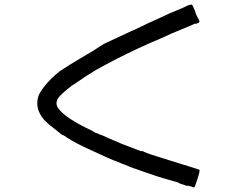

<svg xmlns="http://www.w3.org/2000/svg" viewBox="-20 -780 1040 847"><path d="M828.1 -757.8 835.9 -742.2Q835.9 -738.3 839.8 -734.4L843.8 -718.8Q863.3 -683.6 859.4 -683.6Q859.4 -679.7 847.7 -675.8Q835.9 -675.8 832 -671.9L785.2 -652.3L738.3 -632.8Q679.7 -605.5 640.6 -589.8Q527.3 -539.1 441.4 -492.2Q425.8 -484.4 414.1 -476.6Q410.2 -476.6 355.5 -441.4Q304.7 -406.2 296.9 -402.3Q246.1 -363.3 234.4 -343.8Q222.7 -320.3 238.3 -300.8Q269.5 -257.8 386.7 -203.1L398.4 -195.3L410.2 -191.4Q425.8 -183.6 429.7 -183.6Q445.3 -175.8 519.5 -144.5Q589.8 -117.2 601.6 -113.3H605.5H609.4Q617.2 -109.4 617.2 -109.4Q632.8 -101.6 722.7 -74.2Q812.5 -46.9 835.9 -39.1Q859.4 -31.2 859.4 -31.2Q863.3 -27.3 851.6 7.8Q839.8 46.9 835.9 46.9Q832 46.9 824.2 43Q812.5 39.1 800.8 39.1Q793 35.2 777.3 31.2L761.7 23.4L746.1 19.5Q707 7.8 679.7 0Q597.7 -27.3 578.1 -35.2Q574.2 -35.2 546.9 -46.9L527.3 -54.7Q515.6 -58.6 507.8 -62.5Q464.8 -78.1 390.6 -113.3Q312.5 -148.4 277.3 -171.9Q261.7 -183.6 257.8 -183.6Q253.9 -183.6 226.6 -207Q195.3 -230.5 183.6 -242.2Q144.5 -281.2 144.5 -324.2Q144.5 -343.8 152.3 -363.3Q179.7 -414.1 242.2 -464.8Q289.1 -496.1 335.9 -523.4Q390.6 -554.7 437.5 -585.9Q503.9 -617.2 554.7 -640.6Q582 -652.3 605.5 -664.1Q636.7 -679.7 664.1 -691.4Q738.3 -726.6 769.5 -738.3Q781.2 -742.2 812.5 -757.8Q828.1 -761.7 828.1 -757.8Z"/></svg>

Font: 和音 by 宁静之雨，公众号njzyshare
Style: Regular
Weight: 400
Designer: Steve Matteson
Foundry: Ascender Corporation
Version: Version 6.00;June 8, 2018;FontCreator 11.0.0.2388 32-bit